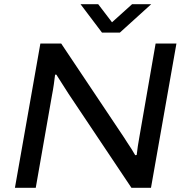

<svg xmlns="http://www.w3.org/2000/svg" viewBox="-20 -893 881 913"><path d="M51 0 172 -686H271L570 -239Q576 -229 586 -214Q596 -199 606 -183.5Q616 -168 623 -155L630 -156Q632 -174 635.5 -198.5Q639 -223 643 -243L720 -686H819L698 0H605L306 -447Q293 -467 276 -494Q259 -521 248 -538H242Q240 -520 236 -492Q232 -464 227 -439L150 0ZM699 -873 550 -738H465L363 -873H447L531 -763H486L608 -873Z"/></svg>

Font: Archivo SemiExpanded
Style: Italic
Weight: 400
Width: 6
Italic angle: -10°
Designer: Hector Gatti
Foundry: Omnibus-Type
Version: Version 2.001